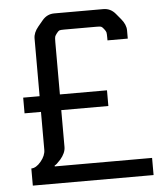

<svg xmlns="http://www.w3.org/2000/svg" viewBox="-51 -746 690 792"><g transform="rotate(-5 294.0 -350.0)"><path d="M392 -365V-300H197V-147Q197 -123 175 -97Q156 -76 150 -75V-71H553V0H53V-71Q73 -71 93 -95Q113 -119 113 -143V-300H45V-365H113V-604Q113 -628 133 -652L153 -676Q173 -700 203 -700H406Q436 -700 456 -676L476 -652Q496 -628 496 -604V-570H412V-581Q412 -599 410.5 -604Q409 -609 402 -618Q395 -627 390.5 -628.5Q386 -630 371 -630H238Q223 -630 218.5 -628.5Q214 -627 207 -618Q200 -609 198.5 -604Q197 -599 197 -581V-365Z"/></g></svg>

Font: Electrolize
Style: Regular
Weight: 400
Designer: Valery Zaveryaev
Foundry: Cyreal (www.cyreal.org)
Version: Version 1.002